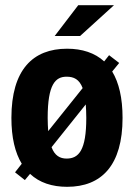

<svg xmlns="http://www.w3.org/2000/svg" viewBox="-20 -710 517 741"><path d="M420 -690H282L191 -571H289ZM413 -434 440 -467 401 -497 382 -473C346 -506 297 -522 239 -522C107 -522 24 -441 24 -255C24 -179 38 -121 64 -78L38 -45L76 -15L96 -39C132 -5 181 11 239 11C372 11 453 -72 453 -255C453 -332 439 -391 413 -434ZM164 -255C164 -385 194 -414 237 -414C265 -414 286 -404 299 -370L166 -204C165 -219 164 -236 164 -255ZM237 -98C212 -98 191 -109 179 -142L311 -307C312 -292 313 -274 313 -255C313 -130 284 -98 237 -98Z"/></svg>

Font: Decalotype
Style: Bold
Weight: 700
Designer: Alfredo Marco Pradil
Foundry: Alfredo Marco Pradil
Version: Version 1.0